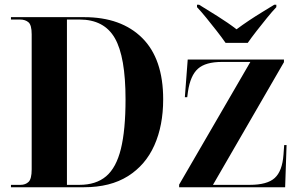

<svg xmlns="http://www.w3.org/2000/svg" viewBox="-20 -786 1250 806"><path d="M26 0V-10H66Q87 -10 100 -22.5Q113 -35 113 -75V-642Q113 -681 99.5 -692.5Q86 -704 64 -704H26V-714H333Q489 -714 577 -626.5Q665 -539 665 -369Q665 -259 628 -176Q591 -93 517 -46.5Q443 0 333 0ZM313 -10Q383 -10 425.5 -46Q468 -82 487.5 -161Q507 -240 507 -369Q507 -548 462 -626Q417 -704 314 -704H261V-10ZM732 0V-11L1031 -526H911Q843 -526 811 -497.5Q779 -469 769 -401L766 -378H756L768 -536H1172V-525L874 -10H1028Q1102 -10 1133.5 -39Q1165 -68 1170 -136L1173 -177H1183L1177 0ZM927 -606Q911 -629 889.5 -656.5Q868 -684 846.5 -710.5Q825 -737 807 -756V-766H816Q847 -747 892.5 -718.5Q938 -690 973 -663Q997 -681 1025.5 -700Q1054 -719 1082 -736Q1110 -753 1131 -766H1140V-756Q1122 -737 1100.5 -710.5Q1079 -684 1057.5 -656.5Q1036 -629 1020 -606Z"/></svg>

Font: Noto Serif Display SemiCondensed
Style: Bold
Weight: 700
Width: 4
Designer: Monotype Design Team
Foundry: Monotype Imaging Inc.
Version: Version 2.009